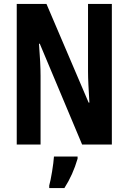

<svg xmlns="http://www.w3.org/2000/svg" viewBox="-20 -734 653 975"><path d="M548 -714H427V-372Q427 -342 429 -302Q431 -262 434 -213H430L216 -714H65V0H186V-349Q186 -379 184 -420Q182 -461 178 -512H182L397 0H548ZM254 61Q252 91 244.5 137Q237 183 230 208V221H307Q350 154 374 72V61Z"/></svg>

Font: Noto Sans UI Condensed
Style: Bold
Weight: 700
Width: 3
Designer: Monotype Design Team
Foundry: Monotype Imaging Inc.
Version: 1.001